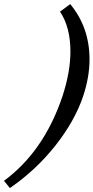

<svg xmlns="http://www.w3.org/2000/svg" viewBox="-122 -765 466 957"><path d="M-72.8 172.4 -102.1 136.2Q97.2 -10.7 189.5 -285.6Q229 -406.7 229 -507.8Q229 -629.4 177.2 -707L228 -744.6Q324.2 -628.4 324.2 -468.8Q324.2 -381.8 292.5 -285.6Q250.5 -161.1 153.6 -38.8Q56.6 83.5 -72.8 172.4Z"/></svg>

Font: Elstob SemiBold
Style: Italic
Weight: 600
Italic angle: -20°
Designer: Peter S. Baker
Version: Version 1.015